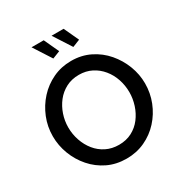

<svg xmlns="http://www.w3.org/2000/svg" viewBox="-207 -1071 1167 1229"><g transform="rotate(-30 376.0 -456.0)"><path d="M375 5Q298 5 236 -25Q174 -55 129 -106.5Q84 -158 59.5 -222.5Q35 -287 35 -355Q35 -426 61 -490.5Q87 -555 133 -605.5Q179 -656 241.5 -685.5Q304 -715 377 -715Q453 -715 515.5 -684Q578 -653 622.5 -601Q667 -549 691.5 -485Q716 -421 716 -354Q716 -283 690.5 -218.5Q665 -154 619 -103.5Q573 -53 510.5 -24Q448 5 375 5ZM149 -355Q149 -305 165 -258Q181 -211 210.5 -174.5Q240 -138 282 -117Q324 -96 376 -96Q430 -96 472 -118Q514 -140 542.5 -177.5Q571 -215 586 -261.5Q601 -308 601 -355Q601 -405 585.5 -451.5Q570 -498 540 -534.5Q510 -571 468.5 -592Q427 -613 376 -613Q322 -613 280 -591Q238 -569 209 -532Q180 -495 164.5 -449Q149 -403 149 -355ZM350 -917H439L490 -807L435 -785ZM202 -917H292L343 -807L287 -785Z"/></g></svg>

Font: Raleway Thin SemiBold
Style: Regular
Weight: 600
Version: Version 4.026